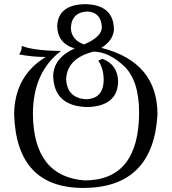

<svg xmlns="http://www.w3.org/2000/svg" viewBox="-20 -719 835 934"><path d="M388.7 -502.9Q475.6 -539.1 475.6 -587.4Q471.7 -657.7 407.7 -663.1Q328.1 -661.1 324.7 -582.5Q327.1 -524.9 388.7 -502.9ZM385.7 195.3Q59.1 195.3 48.8 -164.1Q51.3 -350.1 202.6 -441.9Q133.8 -441.9 72.8 -454.6Q85.9 -470.2 85.9 -495.6Q145.5 -472.2 276.9 -471.2Q140.1 -367.7 140.1 -164.1Q143.1 139.6 391.6 158.7Q655.3 158.2 656.7 -170.9Q656.7 -329.1 582.3 -398.4Q507.8 -467.8 434.6 -467.8Q307.1 -435.5 301.8 -335.4Q305.2 -244.1 395 -236.3Q484.4 -236.3 484.4 -333.5Q483.4 -387.2 458 -423.3L477.5 -433.1Q552.7 -405.3 554.7 -321.8Q551.3 -203.6 407.7 -198.2Q243.2 -200.7 238.8 -348.6Q240.2 -437 343.3 -483.4Q258.8 -508.3 258.3 -594.7Q264.2 -694.3 389.2 -698.7Q534.2 -698.7 534.2 -573.2Q529.3 -521 473.1 -486.3Q746.1 -417 746.1 -162.1Q725.6 194.3 385.7 195.3Z"/></svg>

Font: Kelvinch
Style: Regular
Weight: 400
Designer: Paul James MIller
Foundry: High-Logic / Made with FontCreator
Version: Version 3.30 September 23, 2016